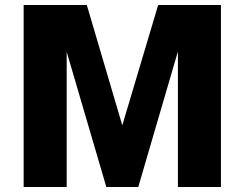

<svg xmlns="http://www.w3.org/2000/svg" viewBox="-20 -743 972 763"><path d="M74 0V-723H325L466 -245L608.5 -723H858V0H687V-538.5L529.5 0H402.5L245 -537V0Z"/></svg>

Font: Public Sans ExtraBold
Style: Regular
Weight: 800
Designer: The Public Sans Project Authors: Dan O. Williams and USWDS (Libre Franklin designed by Pablo Impallari and Rodrigo Fuenz
Version: Version 1.007